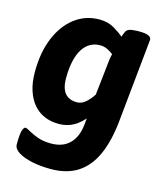

<svg xmlns="http://www.w3.org/2000/svg" viewBox="-111 -613 769 908"><g transform="rotate(15 273.0 -159.5)"><path d="M264 -531Q306 -531 337 -512.5Q368 -494 384 -479Q390 -496 395 -506Q400 -516 412 -520Q424 -524 449 -525H461Q491 -525 505 -518.5Q519 -512 519 -500L478 -93Q468 8 437.5 76Q407 144 354 178Q301 212 223 212Q172 212 130 203Q88 194 63 178Q38 162 38 141Q38 90 44 72Q50 54 58 54Q64 54 81 64Q98 74 126 84.5Q154 95 193 95Q251 95 284 61.5Q317 28 323 -33L333 -130L349 -98Q330 -60 292 -32Q254 -4 204 -4Q165 -4 133.5 -17.5Q102 -31 79.5 -57.5Q57 -84 44.5 -123Q32 -162 32 -213Q32 -308 61.5 -379.5Q91 -451 143.5 -491Q196 -531 264 -531ZM298 -414Q271 -414 249.5 -401.5Q228 -389 213 -365Q198 -341 190 -305Q182 -269 182 -222Q182 -190 190.5 -168.5Q199 -147 216.5 -136Q234 -125 260 -125Q276 -125 290 -133Q304 -141 316 -154.5Q328 -168 338 -183L351 -300Q354 -325 356 -346.5Q358 -368 363 -388Q350 -398 334 -406Q318 -414 298 -414Z"/></g></svg>

Font: Asap VF Beta
Style: Italic
Weight: 400
Italic angle: -6°
Designer: Pablo Cosgaya
Foundry: Pablo Cosgaya
Version: Version 1.007